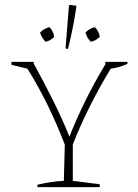

<svg xmlns="http://www.w3.org/2000/svg" viewBox="-20 -771 570 791"><path d="M134 0V-10Q164 -17 191 -21Q218 -25 243 -26L247 -175Q214 -261 176 -338.5Q138 -416 93 -488L27 -504V-516H119V-509Q163 -429 200 -354.5Q237 -280 266 -208Q293 -277 330 -352.5Q367 -428 414 -506V-516H505V-508Q473 -493 436 -488Q390 -412 351 -334.5Q312 -257 280 -176V-26L391 -12V0ZM260 -569 250 -572 264 -747 268 -751 295 -747Q289 -703 280 -658Q271 -613 260 -569ZM184 -659Q192 -651 197 -640.5Q202 -630 203 -619Q197 -612 187.5 -606.5Q178 -601 167 -599Q160 -607 154 -616.5Q148 -626 145 -637Q153 -645 163 -651Q173 -657 184 -659ZM371 -659Q379 -651 384.5 -640.5Q390 -630 391 -619Q384 -612 374.5 -606.5Q365 -601 354 -599Q338 -615 332 -637Q340 -645 350 -651Q360 -657 371 -659Z"/></svg>

Font: Piazzolla SC Thin
Style: Regular
Weight: 100
Designer: Juan Pablo del Peral
Foundry: Huerta Tipografica
Version: Version 1.330